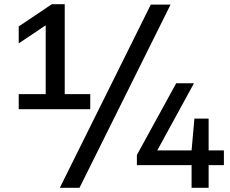

<svg xmlns="http://www.w3.org/2000/svg" viewBox="-20 -830 1102 918"><path d="M289.5 -380H411.5V-308H69.5V-380H198.5V-709L69.5 -622.5V-703.5L228 -810H289.5ZM266 68 701 -808H795.5L360 68ZM1050.5 -111V-40.5H977.5V68H896V-40.5H634.5V-89L822.5 -432H907.5L732 -111H896L909.5 -263H977.5V-111Z"/></svg>

Font: Encode Sans Expanded Medium
Style: Regular
Weight: 500
Width: 7
Designer: Multiple Designers
Foundry: Impallari Type
Version: Version 2.000